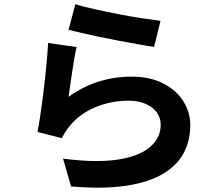

<svg xmlns="http://www.w3.org/2000/svg" viewBox="-20 -825 1040 902"><path d="M334 -805Q370 -794 424 -782Q478 -770 537 -758.5Q596 -747 648.5 -739Q701 -731 734 -727L704 -605Q674 -609 631.5 -616.5Q589 -624 541.5 -633Q494 -642 448 -651.5Q402 -661 364 -670Q326 -679 302 -685ZM340 -604Q335 -584 329.5 -552.5Q324 -521 319 -487Q314 -453 309.5 -422Q305 -391 302 -370Q370 -419 444.5 -442Q519 -465 597 -465Q685 -465 747 -433Q809 -401 841.5 -349Q874 -297 874 -236Q874 -168 845 -110Q816 -52 750 -11Q684 30 577 47Q470 64 314 51L276 -80Q426 -60 528 -74.5Q630 -89 682.5 -132.5Q735 -176 735 -239Q735 -272 716 -297.5Q697 -323 663 -337.5Q629 -352 586 -352Q502 -352 428.5 -321.5Q355 -291 308 -234Q295 -218 286.5 -204.5Q278 -191 271 -176L156 -205Q162 -234 168 -273.5Q174 -313 180 -358.5Q186 -404 191 -450Q196 -496 200 -541Q204 -586 206 -623Z"/></svg>

Font: Noto Sans SC Thin
Style: Bold
Weight: 700
Version: Version 2.004-H2;hotconv 1.0.118;makeotfexe 2.5.65603